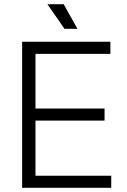

<svg xmlns="http://www.w3.org/2000/svg" viewBox="-20 -900 607 920"><path d="M86 0H513V-58H150V-322H481V-380H150V-642H509V-700H86ZM207 -880 289 -762H351L285 -880Z"/></svg>

Font: Meta Space Light
Style: Regular
Weight: 300
Designer: Meta Pool / Florian Karsten
Foundry: Meta Pool / Florian Karsten
Version: Version 2.000;Glyphs 3.1.1 (3137)